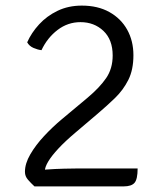

<svg xmlns="http://www.w3.org/2000/svg" viewBox="-20 -665 580 685"><path d="M77 -514Q92 -548 119.5 -578Q147 -608 185.5 -626.5Q224 -645 272 -645Q329 -645 370.2 -622Q411.5 -599 433.8 -559Q456 -519 456 -468Q456 -416 437.8 -379.8Q419.5 -343.5 390.2 -315.2Q361 -287 328 -259L248 -191Q212.5 -161 188.5 -135.2Q164.5 -109.5 152.2 -89Q140 -68.5 140 -55V0H103Q90.5 -11.5 79.8 -23.8Q69 -36 69 -52Q69 -81.5 88 -114.2Q107 -147 137.2 -179.5Q167.5 -212 201 -240L292 -316Q335.5 -352.5 358.8 -386.5Q382 -420.5 382 -467Q382 -523.5 349 -554.8Q316 -586 267 -586Q222 -586 185.5 -558.2Q149 -530.5 128 -486Q114.5 -487.5 99.5 -494Q84.5 -500.5 77 -514ZM471 -64Q471 -25.5 460 -12.8Q449 0 421 0H108L85 -52Q109.5 -57.5 143.5 -60Q177.5 -62.5 209 -63.2Q240.5 -64 258 -64Z"/></svg>

Font: Signika Negative Light
Style: Regular
Weight: 300
Designer: Anna Giedry
Foundry: Anna Giedry
Version: Version 2.001